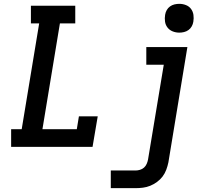

<svg xmlns="http://www.w3.org/2000/svg" viewBox="-20 -765 1090 1000"><path d="M38 0V-92H93L184 -643H141V-735H372V-643H292L201 -92H380L391 -159H489L462 0ZM557 215V123H686Q697 123 709 119.5Q721 116 730 108Q739 100 744 88.5Q749 77 751 66L833 -428H742V-520H956L857 81Q853 100 846 119Q839 138 827 154Q815 170 798 182.5Q781 195 762.5 202.5Q744 210 724.5 212.5Q705 215 686 215ZM914 -595Q896 -595 879.5 -601.5Q863 -608 852.5 -621.5Q842 -635 839.5 -652.5Q837 -670 840 -688Q842 -701 848.5 -712.5Q855 -724 865.5 -731.5Q876 -739 888.5 -742Q901 -745 914 -745Q932 -745 948.5 -738.5Q965 -732 975 -718.5Q985 -705 987.5 -687.5Q990 -670 987 -652Q985 -639 978.5 -627.5Q972 -616 961.5 -608.5Q951 -601 938.5 -598Q926 -595 914 -595Z"/></svg>

Font: Iosevka Etoile SmBdObl
Style: Regular
Weight: 600
Italic angle: -9°
Designer: Belleve Invis
Foundry: Belleve Invis
Version: Version 15.5.2; ttfautohint (v1.8.4)